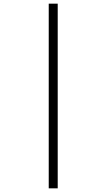

<svg xmlns="http://www.w3.org/2000/svg" viewBox="-20 -782 583 1048"><path d="M246 -762H295V246H246Z"/></svg>

Font: Noto Sans Lao UI Light
Style: Regular
Weight: 300
Designer: Monotype Design Team
Foundry: Monotype Imaging Inc.
Version: Version 2.000; ttfautohint (v1.8.4.7-5d5b)